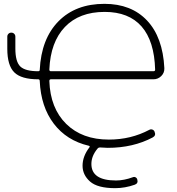

<svg xmlns="http://www.w3.org/2000/svg" viewBox="-20 -760 924 1000"><path d="M525 -698Q393 -698 318 -619.5Q243 -541 237 -398Q237 -389 245 -389H779Q788 -389 788 -397Q784 -546 717.5 -622Q651 -698 525 -698ZM179 -347Q91 -347 54.5 -383Q18 -419 18 -506V-569Q18 -578 24 -584Q30 -590 39 -590Q48 -590 54 -584Q60 -578 60 -569V-507Q60 -439 85.5 -414Q111 -389 179 -389Q187 -389 187 -396Q195 -558 284.5 -649Q374 -740 524 -740Q664 -740 746 -653Q828 -566 836 -405Q837 -381 820 -364Q803 -347 779 -347H245Q237 -347 237 -338Q242 -196 325 -114.5Q408 -33 547 -33Q662 -33 758 -84Q766 -88 774 -85Q782 -82 785 -74Q794 -54 775 -44Q673 10 541 10Q526 10 502 8Q492 8 488 14Q456 52 456 94Q456 180 584 180Q626 180 672 163Q679 160 686 163.5Q693 167 695 175Q701 195 682 202Q631 220 580 220Q488 220 449 185.5Q410 151 410 103Q410 54 446 7Q450 1 442 -1Q327 -28 260 -116Q193 -204 187 -338Q187 -347 179 -347Z"/></svg>

Font: Rounded Mplus 1c Light
Style: Regular
Weight: 300
Version: Version 1.059.20150529